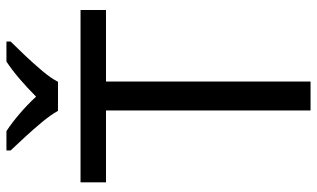

<svg xmlns="http://www.w3.org/2000/svg" viewBox="-214 -770 984 596"><g transform="rotate(-90 278.0 -472.0)"><path d="M323 0H233V-635H10V-714H545V-635H323ZM232 -784Q219 -807 197 -833.5Q175 -860 151 -886Q127 -912 109 -931V-944H169Q195 -927 223 -903Q251 -879 276 -852Q303 -879 331 -903Q359 -927 385 -944H447V-931Q428 -912 403.5 -886Q379 -860 356.5 -833.5Q334 -807 322 -784Z"/></g></svg>

Font: Noto Sans Cypro Minoan
Style: Regular
Weight: 400
Designer: David Williams
Foundry: David Williams
Version: Version 1.503; ttfautohint (v1.8.4.7-5d5b)